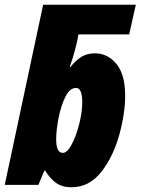

<svg xmlns="http://www.w3.org/2000/svg" viewBox="-22 -780 593 810"><path d="M506 -376Q506 -466 469 -510.5Q432 -555 379 -555Q345 -555 321 -540Q297 -525 275 -497H272Q285 -534 292.5 -562Q300 -590 303 -604L309 -635H523L551 -760H160L-2 0H140L165 -60H169Q187 -29 213 -9.5Q239 10 279 10Q355 10 405.5 -55Q456 -120 481 -210.5Q506 -301 506 -376ZM215 -192Q215 -231 225 -282Q235 -333 253.5 -371Q272 -409 299 -409Q325 -409 325 -347Q325 -308 312.5 -258Q300 -208 281 -171.5Q262 -135 243 -135Q215 -135 215 -192Z"/></svg>

Font: Noto Sans Display SemiCondensed Black
Style: Italic
Weight: 900
Width: 4
Designer: Monotype Design team
Foundry: Monotype Imaging Inc.
Version: 1.000